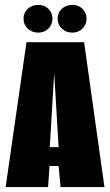

<svg xmlns="http://www.w3.org/2000/svg" viewBox="-20 -763 449 783"><path d="M3 0 88 -591H323L406 0H227L219 -86H182L176 0ZM183 -163H219L201 -466ZM136 -630Q110 -630 93 -646.5Q76 -663 76 -687Q76 -711 93 -727Q110 -743 136 -743Q161 -743 177.5 -727Q194 -711 194 -687Q194 -663 177.5 -646.5Q161 -630 136 -630ZM275 -630Q249 -630 232 -646.5Q215 -663 215 -687Q215 -711 232 -727Q249 -743 275 -743Q300 -743 316.5 -727Q333 -711 333 -687Q333 -663 316.5 -646.5Q300 -630 275 -630Z"/></svg>

Font: Alumni Sans Black
Style: Regular
Weight: 900
Designer: Robert E. Leuschke
Foundry: Robert E. Leuschke
Version: Version 1.018